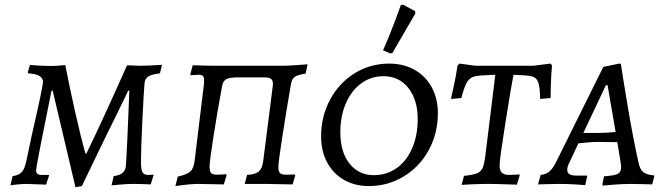

<svg xmlns="http://www.w3.org/2000/svg" viewBox="-20 -775 2794 809"><path d="M202 -393H197Q132 -73 132 -57Q132 -38 154 -38H185Q185 -38 187 -36L174 3Q105 0 94 0Q62 0 24 6L33 -33Q58 -36 70.5 -48.5Q83 -61 90 -92L113 -201Q161 -410 161 -430Q161 -446 146 -455Q131 -464 99 -466L97 -470L106 -501Q162 -497 195 -497Q223 -497 255 -501Q274 -404 297.5 -299.5Q321 -195 340 -128H344Q408 -259 515 -499Q520 -500 527 -499.5Q534 -499 541 -499Q553 -498 576 -498Q607 -498 661 -502L662 -499L654 -466Q620 -462 605.5 -453Q591 -444 589 -424Q586 -393 580 -270.5Q574 -148 574 -93Q574 -60 580.5 -49Q587 -38 604 -38L626 -39L627 -36L615 2Q573 0 540 0Q514 0 483 3Q452 6 450 6L459 -33Q483 -36 495 -45.5Q507 -55 510 -72Q513 -110 517 -198.5Q521 -287 525 -393H520Q517 -386 513 -378Q509 -370 504 -359Q410 -169 325 9L298 14Q266 -123 202 -393Z M729 -31Q767 -39 781.5 -52Q796 -65 800 -97L839 -418Q840 -425 840 -436Q840 -450 835 -455Q830 -460 816 -460L783 -458L782 -462L792 -500Q850 -498 889 -498H1180Q1198 -498 1276 -504L1268 -465Q1235 -460 1222.5 -451.5Q1210 -443 1206 -421Q1186 -305 1169.5 -198.5Q1153 -92 1153 -73Q1153 -53 1159.5 -46Q1166 -39 1183 -39Q1212 -39 1222 -40L1224 -36L1213 2L1156 1Q1137 0 1106 0H1011L1021 -38Q1056 -40 1070.5 -52.5Q1085 -65 1089 -96L1129 -410L1130 -421Q1130 -437 1121.5 -443Q1113 -449 1095 -449H984Q949 -449 934.5 -442Q920 -435 916 -413Q895 -300 879 -197Q863 -94 863 -73Q863 -53 869.5 -46Q876 -39 892 -39Q915 -39 933 -41L935 -37L923 2L867 1Q848 0 816 0Q780 0 719 9Z M1333 -200Q1333 -285 1371 -355.5Q1409 -426 1474.5 -466.5Q1540 -507 1620 -507Q1680 -507 1726.5 -481Q1773 -455 1799 -407.5Q1825 -360 1825 -298Q1825 -213 1786.5 -142.5Q1748 -72 1681 -31.5Q1614 9 1534 9Q1475 9 1429.5 -17Q1384 -43 1358.5 -90.5Q1333 -138 1333 -200ZM1740 -273Q1740 -355 1700.5 -404.5Q1661 -454 1596 -454Q1544 -454 1502.5 -424Q1461 -394 1437.5 -340Q1414 -286 1414 -218Q1414 -135 1452.5 -86Q1491 -37 1555 -37Q1609 -37 1651 -66.5Q1693 -96 1716.5 -150Q1740 -204 1740 -273ZM1633 -551 1624 -550 1594 -563Q1630 -644 1669 -754L1679 -755L1729 -728L1730 -718Z M1924 -362 1880 -358Q1883 -371 1892.5 -414.5Q1902 -458 1908 -500L1917 -507L1983 -498H2228L2299 -507L2306 -500Q2302 -458 2301 -416Q2300 -374 2300 -362L2256 -358Q2255 -410 2247.5 -429.5Q2240 -449 2220.5 -453.5Q2201 -458 2144 -460Q2133 -407 2109 -254.5Q2085 -102 2085 -78Q2085 -57 2094.5 -47.5Q2104 -38 2124 -38Q2142 -38 2153.5 -39Q2165 -40 2168 -40L2170 -37L2158 3Q2145 3 2109 1.5Q2073 0 2038 0Q2003 0 1970 1.5Q1937 3 1925 4L1935 -34Q1974 -38 1990.5 -45Q2007 -52 2014 -68.5Q2021 -85 2026 -127L2067 -460Q2005 -458 1983.5 -454Q1962 -450 1949.5 -431.5Q1937 -413 1924 -362Z M2735 -36 2737 -33 2728 2Q2718 2 2692.5 1Q2667 0 2641 0Q2603 0 2566.5 3Q2530 6 2520 7L2518 2L2525 -32Q2569 -35 2583 -42.5Q2597 -50 2597 -69Q2597 -82 2594 -97L2581 -176L2501 -177Q2468 -177 2417 -171L2381 -94Q2370 -73 2370 -61Q2370 -47 2379.5 -41Q2389 -35 2411 -35H2454V-32L2446 5Q2436 4 2402.5 2Q2369 0 2336 0Q2306 0 2280.5 1Q2255 2 2247 2L2258 -38Q2280 -40 2295 -52.5Q2310 -65 2325 -96L2522 -493L2589 -507L2596 -506Q2602 -464 2624.5 -329.5Q2647 -195 2670 -92Q2676 -62 2689.5 -50.5Q2703 -39 2735 -36ZM2504 -215Q2538 -215 2574 -219L2540 -416H2533L2438 -215Z"/></svg>

Font: Alegreya SC
Style: Italic
Weight: 400
Italic angle: -7°
Designer: Juan Pablo del Peral
Foundry: Huerta Tipografica
Version: Version 2.007; ttfautohint (v1.6)